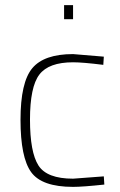

<svg xmlns="http://www.w3.org/2000/svg" viewBox="-20 -720 469 749"><path d="M265 -477Q170 -477 133.5 -429Q97 -381 97 -253.5Q97 -126 130 -74.5Q163 -23 265 -23L385 -32L387 0Q303 9 265 9Q143 9 101.5 -48.5Q60 -106 60 -252.5Q60 -399 106 -454Q152 -509 265 -509L385 -499L383 -467Q303 -477 265 -477ZM230 -645V-700H265V-645Z"/></svg>

Font: Titillium Web
Style: Thin
Weight: 200
Version: Version 1.001;PS 57.000;hotconv 1.0.70;makeotf.lib2.5.55311